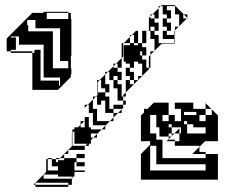

<svg xmlns="http://www.w3.org/2000/svg" viewBox="-20 -720 915 748"><path d="M90 -622V-610H118V-642H86V-622ZM162 -646H246V-670H162ZM214 -578V-610H90V-598H186V-578ZM214 -546V-578H186V-546ZM22 -578V-574H42V-546H54V-578ZM214 -514V-546H186V-514ZM42 -526H22V-520H106V-514H114V-526H138V-514H150V-546H42ZM106 -370V-514H22V-520H6V-570L106 -670H150V-674H246V-670H256V-646H258V-502H256V-454H258V-430H256V-420L206 -370ZM214 -514H186V-482H214ZM150 -514H138V-482H150ZM246 -482H186V-454H246ZM150 -482H138V-450H150ZM150 -450H138V-418H150ZM214 -386V-418H138V-406H210V-386ZM582 -616H566V-600H582ZM534 -552V-600H518V-552ZM662 -552H660V-568H614V-600H630V-584H660V-568H662ZM460 -536V-520H462V-536ZM502 -552V-544H518V-552ZM438 -424H422V-408H438ZM374 -392H360V-376H374ZM470 -312H460V-328H438V-376H422V-408H406V-440H400L422 -462V-472H432L422 -462V-456H438V-440H454V-408H438V-392H454V-344H460V-328H470ZM390 -216H376L390 -230V-232H342V-280H326V-312H322L342 -332V-344H354L342 -332V-296H358V-248H408L390 -230ZM310 -120V-104H278V-120ZM278 -72V-88H270V-72ZM310 -56V-50H270V-32H262V-24H260V-32H206V-40H150V-24H260V0H246V-8H118V0H246V8H118V0H110L160 -50V-100H166V-104H182V-100H166V-56H206V-72H182V-100H198V-104H214L210 -100H198V-88H206V-96H230V-104H214L260 -150V-200L262 -202V-216H270V-224H284L294 -234V-248H308L294 -234V-224H310V-248H308L310 -250V-264H326V-224H334V-216H376L358 -198V-184H344L358 -198V-200H334V-184H344L334 -174V-160H326V-152H312L320 -160H270V-210L262 -202V-152H312L310 -150V-136H246V-120H230V-104H278V-88H310V-72H270V-56ZM662 -600H660L662 -602V-616H676L662 -602ZM582 -648V-664H574L598 -688V-696H606L598 -688V-648H630V-664H614V-696H606L610 -700H660L696 -664H710V-648H708L710 -650L696 -664H694V-648H708L678 -618V-616H676L678 -618V-664H662V-696H630V-680H646V-648H630V-632H646V-600H630V-616H614V-648ZM662 -584H660V-600H662ZM566 -504H564L566 -506V-520H580L566 -506ZM582 -520H580L582 -522V-568H566V-600H560V-650L566 -656V-664H574L566 -656V-648H582V-632H598V-600H582V-584H598V-552H660V-550H610L582 -522ZM460 -520V-504H462V-520ZM566 -488H560V-500L564 -504H566ZM566 -472H560V-488H566ZM566 -456H560V-472H566ZM470 -344H460V-350L470 -360V-408H486V-392H502V-408H518V-424H534V-472H518V-480H502V-456H486V-440H502V-408H486V-424H470V-456H486V-472H470V-480H462V-504H460V-500L454 -494V-456H438V-472H432L454 -494V-552H462L460 -550V-536H462V-544H486V-552H462L486 -576V-584H494L486 -576V-552H502V-584H494L510 -600H550V-552H534V-536H550V-504H534V-520H526V-504H534V-488H550V-456H560V-450L470 -360ZM390 -328H374V-312H390ZM454 -280H440L454 -294V-296H422V-312H460V-300L454 -294ZM310 -312H322L310 -300ZM422 -248H408L422 -262V-280H390V-312H358V-344H354L360 -350V-360H358V-408H368L360 -400V-392H374V-408H368L390 -430V-440H400L390 -430V-392H406V-360H390V-376H360V-360H390V-344H406V-296H422V-280H440L422 -262ZM733 -296H781V-318L779 -320H733ZM805 -272V-294L803 -296H781V-272ZM589 -152H565V-128H589ZM697 -284V-272H757V-248H781V-272H745V-284ZM697 -236H709V-200H781V-224H733V-236H709V-248H697ZM613 -248H637V-272H613ZM565 -272V-200H589V-176H613V-104H781V-120H729L737 -128H781V-120H829V-20H529V-120L565 -156V-170H529V-270L541 -282V-296H555L579 -320H637V-272H661V-248H685V-296H661V-320H781V-318L803 -296H805V-294L829 -270V-170H779L757 -148V-128H737L757 -148V-152H661V-170H629L637 -178V-188H601V-200H637V-188H647L637 -178V-176H661V-170H679V-200H659L679 -220V-200H685V-224H649V-236H637V-224H649V-200H659L649 -190V-188H647L649 -190V-200H601V-224H589V-272ZM589 -128H565V-56H781V-80H589Z"/></svg>

Font: Rubik Broken Fax
Style: Regular
Weight: 400
Designer: Hubert and Fischer, NaN
Foundry: Hubert and Fischer, NaN
Version: Version 2.201